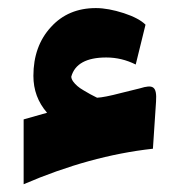

<svg xmlns="http://www.w3.org/2000/svg" viewBox="-20 -445 451 480"><path d="M370.1 -190.9C372.6 -229.5 362.8 -234.4 329.6 -224.1L282.2 -212.4C254.4 -205.1 234.4 -201.2 222.7 -200.7C208.5 -208 203.1 -210.4 189.5 -218.8C182.6 -222.7 177.2 -226.6 173.3 -230C165.5 -236.8 158.2 -245.6 158.2 -253.4C167 -285.2 196.3 -301.3 245.6 -301.3C271.5 -301.3 295.9 -295.4 319.3 -283.7L343.8 -383.3C333 -394 314.9 -403.8 289.6 -412.1C263.7 -420.4 240.7 -424.8 219.7 -424.8C173.8 -424.8 136.2 -409.2 107.4 -377.4C78.1 -345.7 63.5 -304.7 63.5 -255.4C63.5 -220.2 74.7 -189.5 97.7 -163.1L39.1 -146.5V15.6C148.9 -31.7 256.3 -61.5 362.3 -73.2Z"/></svg>

Font: Sahel Black
Style: Bold
Weight: 900
Foundry: Saber Rastikerdar (saber.rastikerdar@gmail.com)
Version: Version 3.4.0